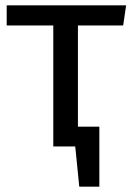

<svg xmlns="http://www.w3.org/2000/svg" viewBox="-20 -547 491 717"><path d="M5 -527V-452H179V0H261L276 150H351V-74H271V-452H440L451 -527Z"/></svg>

Font: FiraGO Unicode
Style: Regular
Weight: 400
Designer: bBox Type
Foundry: bBox Type GmbH
Version: Version 1.001;PS 001.001;hotconv 1.0.88;makeotf.lib2.5.64775